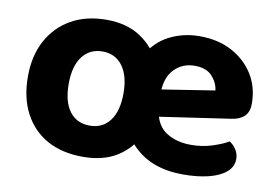

<svg xmlns="http://www.w3.org/2000/svg" viewBox="-61 -592 1014 704"><g transform="rotate(10 446.5 -240.0)"><path d="M517 -240Q517 -167 490.5 -109Q464 -51 412.5 -18Q361 15 284 15Q207 15 151.5 -15.5Q96 -46 65.5 -103.5Q35 -161 35 -240Q35 -318 66 -375Q97 -432 152.5 -463.5Q208 -495 284 -495Q360 -495 411.5 -460.5Q463 -426 490 -368.5Q517 -311 517 -240ZM289 -378Q242 -378 214.5 -342Q187 -306 187 -240Q187 -173 214 -137.5Q241 -102 289 -102Q337 -102 364 -138Q391 -174 391 -240Q391 -305 364 -341.5Q337 -378 289 -378ZM478 -170 473 -270 721 -309Q718 -337 696.5 -361Q675 -385 631 -385Q586 -385 556 -354.5Q526 -324 525 -268L529 -199Q538 -144 576 -120.5Q614 -97 667 -97Q709 -97 746 -109Q783 -121 805 -134Q820 -125 830 -109Q840 -93 840 -75Q840 -45 816 -25Q792 -5 751 5Q710 15 657 15Q541 15 473.5 -51Q406 -117 406 -246Q406 -332 436 -387Q466 -442 517.5 -468.5Q569 -495 631 -495Q699 -495 750.5 -467.5Q802 -440 831.5 -393Q861 -346 861 -284Q861 -253 844 -237Q827 -221 797 -217Z"/></g></svg>

Font: Baloo Bhaijaan 2
Style: Bold
Weight: 700
Designer: Sanskriti Dholi, Noopur Datye and Ek Type
Foundry: Ek Type
Version: Version 1.701